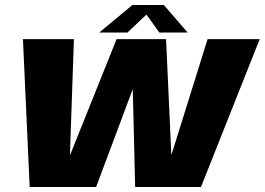

<svg xmlns="http://www.w3.org/2000/svg" viewBox="-20 -750 1062 770"><path d="M99 0H365.5L512.5 -393L522 0H786L1021.5 -593H812.5L668.5 -132H667L646 -593H447.5L262 -130.5H260.5L276.5 -593H72ZM378 -619.5H491L567.5 -691.5L619 -619.5H732.5L637 -730H511Z"/></svg>

Font: Anybody Thin ExtraBold
Style: Italic
Weight: 800
Italic angle: -10°
Version: Version 1.113;gftools[0.9.25]